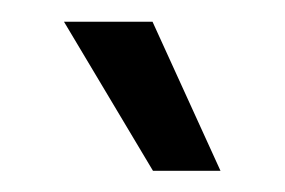

<svg xmlns="http://www.w3.org/2000/svg" viewBox="-20 -903 267 180"><path d="M40 -882.6H123L186.7 -742.9H123.4Z"/></svg>

Font: Mona Sans VF XLt
Style: Regular
Weight: 200
Designer: Deni Anggara
Foundry: GitHub
Version: Version 2.000;Glyphs 3.2.3 (3260)